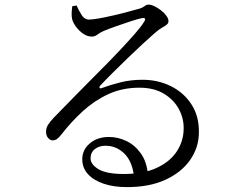

<svg xmlns="http://www.w3.org/2000/svg" viewBox="-20 -761 1040 809"><path d="M514.7 27.4Q458.9 27.4 416.4 13Q374 -1.3 350.3 -27.6Q326.6 -53.9 326.6 -89.8Q326.6 -129.8 358.5 -156.9Q390.3 -183.9 439.1 -183.9Q477.2 -183.9 512.9 -166.7Q548.7 -149.4 573.8 -114.1Q598.8 -78.9 603.5 -23.9L545 -14.5Q538 -80.3 504.3 -113.6Q470.6 -146.9 424.4 -146.9Q397.8 -146.9 379.7 -132.8Q361.6 -118.6 361.6 -94Q361.6 -68.2 395.2 -48Q428.8 -27.9 501.5 -27.9Q585.3 -27.9 641.1 -54Q696.9 -80.1 725 -123.2Q753 -166.3 753.8 -216.3Q755.4 -260.5 734.1 -300.5Q712.9 -340.5 670.8 -366Q628.8 -391.5 567.3 -391.5Q495.5 -391.5 436.8 -364.5Q378.1 -337.4 329.2 -292.8Q280.3 -248.1 238.1 -193.7Q227.2 -179.9 219.3 -174.7Q211.4 -169.4 200.5 -169.6Q190.8 -169.8 181.9 -180.7Q173 -191.5 174.2 -210.3Q175.4 -224 182.8 -235.7Q190.2 -247.5 206.5 -265Q254.2 -313.8 302.4 -363.2Q350.7 -412.6 396.5 -458.3Q442.4 -504.1 480.6 -544.5Q518.7 -584.9 546.5 -616.5Q574.3 -648 586.6 -668.4Q593.9 -679 590.6 -682.8Q587.4 -686.6 578.1 -684.6Q562.1 -681.6 531.8 -671.7Q501.5 -661.8 469.8 -650.6Q438.2 -639.3 416.2 -630.3Q402.2 -624.2 390.9 -615.5Q379.5 -606.8 367.1 -606.8Q348.1 -606.8 330.6 -618.9Q313 -631.1 300.7 -647.7Q288.4 -664.4 284.4 -678.6Q281.2 -691.5 281.9 -706Q282.5 -720.5 284.6 -735L302.9 -737.6Q312.1 -716.5 324.1 -697.5Q336 -678.5 355 -678.5Q369.5 -678.5 398 -683.6Q426.4 -688.7 458.9 -696.3Q491.5 -703.8 520.3 -711.7Q549.2 -719.6 566.5 -724.3Q577.8 -727.5 583.6 -731.5Q589.3 -735.4 594 -738.4Q598.6 -741.5 605.1 -741.5Q616.6 -741.5 631 -734.6Q645.5 -727.7 659 -717Q672.5 -706.3 681.2 -694.3Q689.9 -682.3 689.9 -672Q689.9 -663.1 682.6 -657.2Q675.4 -651.3 662.3 -644.1Q649.3 -636.9 631.7 -621.4Q613.2 -605.4 581.6 -576.3Q550.1 -547.1 515.5 -513.7Q480.9 -480.3 450.2 -449.6Q419.5 -418.9 402.5 -400.4Q397.3 -395.2 399.6 -391Q401.9 -386.9 408.3 -389.7Q442.5 -402.6 486.4 -413.8Q530.3 -424.9 580.4 -424.9Q645.5 -424.9 700.1 -397.9Q754.7 -370.9 787.1 -320.6Q819.6 -270.2 818 -200.9Q817.2 -138.8 780.9 -86.7Q744.5 -34.7 677.3 -3.7Q610.1 27.4 514.7 27.4Z"/></svg>

Font: Noto Serif KR ExtraLight
Style: Regular
Weight: 200
Designer: Ryoko NISHIZUKA 西塚涼子 (kana & ideographs); Frank Grießhammer (Latin, Greek & Cyrillic); Wenlong ZHANG 张文龙 (bopomofo); San
Foundry: Adobe
Version: Version 2.002-H1;hotconv 1.1.0;makeotfexe 2.6.0